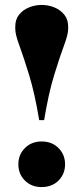

<svg xmlns="http://www.w3.org/2000/svg" viewBox="-20 -748 338 779"><path d="M256.5 -641V-630Q256.5 -608 239.5 -562.8Q222.5 -517.5 199.8 -443.5Q177 -369.5 159 -260.5H139Q121 -369.5 98.2 -443.5Q75.5 -517.5 58.8 -562.8Q42 -608 42 -630V-641Q42 -669 57.5 -688.5Q73 -708 97.8 -718Q122.5 -728 149 -728Q176 -728 200.5 -718Q225 -708 240.8 -688.5Q256.5 -669 256.5 -641ZM149 -174Q191 -174 217.5 -147.2Q244 -120.5 244 -81.5Q244 -42 217.5 -15.5Q191 11 149 11Q107.5 11 81 -15.5Q54.5 -42 54.5 -81.5Q54.5 -120.5 81 -147.2Q107.5 -174 149 -174Z"/></svg>

Font: Newsreader 72pt
Style: Bold
Weight: 700
Designer: Hugues Gentile
Foundry: Production Type
Version: Version 1.003; ttfautohint (v1.8.3)